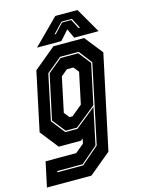

<svg xmlns="http://www.w3.org/2000/svg" viewBox="-160 -776 796 1054"><g transform="rotate(-15 238.5 -249.0)"><path d="M-27.5 200 2.5 59H176.5L225.5 18.5L231.5 -10L219.5 0H93L12 -103L83 -437L207.5 -540H382L463.5 -437L349.5 97L225 200ZM49.5 134H196L296 48L391 -400L333.5 -474.5H227.5L142 -404L87.5 -146L148.5 -68H217.5L333.5 -161.5L289.5 46L195 127H51ZM152.5 -75 94.5 -148 149 -402 228.5 -467.5H329.5L384 -398L335.5 -170.5L216.5 -75ZM192 -141.5H209.5L270 -191.5L307.5 -368.5L283 -399H246.5L209.5 -368.5L168 -172ZM260.5 -698H386.5L468.5 -556H330L305 -610L257 -556H118.5ZM285 -659 230 -601H237.5L287 -653.5H339.5L366.5 -601H374.5L344.5 -659Z"/></g></svg>

Font: Tourney Condensed ExtraBold
Style: Italic
Weight: 800
Width: 3
Italic angle: -12°
Designer: Tyler Finck
Foundry: Etcetera Type Co
Version: Version 1.010; ttfautohint (v1.8.3)